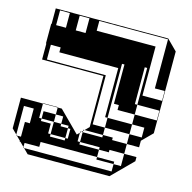

<svg xmlns="http://www.w3.org/2000/svg" viewBox="-103 -803 908 907"><g transform="rotate(15 351.0 -350.0)"><path d="M190 -180H130V-216H190ZM178 -696V-624H226V-696ZM82 -696V-624H130V-696ZM658 -408V-456H610V-696H274V-648H562V-408ZM550 -420H538V-360H550V-312H658V-360H550ZM610 -216V-264H550V-312H466V-336H442V-528H430V-264H550V-216ZM34 -216V-76L38 -72H58V-144H82V-216ZM190 -180H226V-168H190ZM262 -108V-120H190V-168H262V-120H274V-168H262V-180H226V-216H190V-250H118V-252H190V-250H210L310 -150L322 -162V-168H328L322 -162V-120H334V-108H430V-72H514V-60H550V-120H478V-108H430V-120H334V-168H328L334 -174V-180H340L334 -174V-168H430V-180H340L360 -200V-450H60V-528H58V-624H60V-700H610L660 -650V-250L610 -200V-168H550V-216H430V-264H418V-504H130V-528H82V-456H370V-216H430V-180H478V-168H550V-120H610V-100L510 0H110L86 -24H82V-28L62 -48H58V-52L38 -72H34V-76L10 -100V-250H118V-180H130V-168H178V-120H190V-108ZM154 -48H82V-28L86 -24H514V-60H430V-72H154ZM550 -420V-540H538V-420Z"/></g></svg>

Font: Rubik Broken Fax
Style: Regular
Weight: 400
Designer: Hubert and Fischer, NaN
Foundry: Hubert and Fischer, NaN
Version: Version 2.201